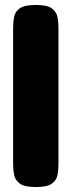

<svg xmlns="http://www.w3.org/2000/svg" viewBox="-20 -606 288 775"><path d="M124 149Q79 149 60 135Q41 121 37 100Q33 79 33 57V-495Q33 -517 37 -538Q41 -559 60 -572.5Q79 -586 125 -586Q171 -586 189.5 -572Q208 -558 212 -537Q216 -516 216 -494V58Q216 80 212 101Q208 122 189 135.5Q170 149 124 149Z"/></svg>

Font: Fredoka Light
Style: Regular
Weight: 300
Designer: Ben Nathan
Foundry: Milena B. Brandão, Ben Nathan
Version: Version 2.001